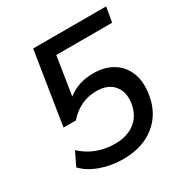

<svg xmlns="http://www.w3.org/2000/svg" viewBox="-166 -834 931 973"><g transform="rotate(-30 300.0 -348.0)"><path d="M279 9Q210 9 148 -13Q86 -35 50 -74L88 -153Q129 -115 178 -97Q227 -79 282 -79Q351 -79 397 -113.5Q443 -148 454 -214Q464 -278 431 -318Q398 -358 331 -358Q235 -358 167 -281H95L162 -705H589L574 -618H247L212 -395Q274 -444 362 -444Q428 -444 475 -415.5Q522 -387 543.5 -334Q565 -281 553 -207Q537 -107 464.5 -49Q392 9 279 9Z"/></g></svg>

Font: Mulish SemiBold
Style: Italic
Weight: 600
Italic angle: -9°
Designer: Vernon Adams
Foundry: Vernon Adams
Version: Version 3.603; ttfautohint (v1.8.3)